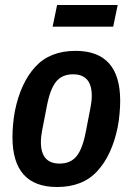

<svg xmlns="http://www.w3.org/2000/svg" viewBox="-20 -738 532 770"><path d="M209 12Q30 12 30 -188Q30 -212 32.5 -240Q35 -268 40 -294Q63 -406 121.5 -470Q180 -534 283 -534Q462 -534 462 -334Q462 -310 459.5 -282Q457 -254 452 -228Q429 -116 370.5 -52Q312 12 209 12ZM219 -82Q263 -82 287 -111.5Q311 -141 324 -209L343 -307Q348 -332 348 -354Q348 -440 273 -440Q229 -440 205 -410.5Q181 -381 168 -313L149 -215Q144 -190 144 -168Q144 -82 219 -82ZM209 -718H452L434 -631H191Z"/></svg>

Font: IBM Plex Sans Cond SmBld
Style: Italic
Weight: 600
Width: 3
Italic angle: -11°
Designer: Mike Abbink, Paul van der Laan, Pieter van Rosmalen
Foundry: Bold Monday
Version: Version 1.3